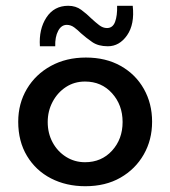

<svg xmlns="http://www.w3.org/2000/svg" viewBox="-20 -634 589 664"><path d="M43 -213Q43 -276 73 -326.5Q103 -377 156 -406Q209 -435 277 -435Q346 -435 397.5 -406Q449 -377 477.5 -326.5Q506 -276 506 -213Q506 -150 477 -99.5Q448 -49 396.5 -19.5Q345 10 275 10Q209 10 156.5 -17Q104 -44 73.5 -94.5Q43 -145 43 -213ZM145 -212Q145 -173 162 -141.5Q179 -110 208.5 -91.5Q238 -73 274 -73Q331 -73 367.5 -113Q404 -153 404 -212Q404 -271 367.5 -311.5Q331 -352 274 -352Q237 -352 208 -333Q179 -314 162 -282Q145 -250 145 -212ZM353 -474Q320 -474 299 -488.5Q278 -503 260 -519Q249 -530 237 -539Q225 -548 211 -548Q192 -548 181 -527Q170 -506 171 -474H118Q114 -533 140.5 -573.5Q167 -614 216 -614Q242 -614 261 -600Q280 -586 296 -570Q310 -557 323 -547Q336 -537 350 -537Q370 -537 378 -558.5Q386 -580 385 -614H439Q446 -550 419.5 -512Q393 -474 353 -474Z"/></svg>

Font: Reem Kufi Ink
Style: Regular
Weight: 400
Designer: Khaled Hosny
Version: Version 1.7